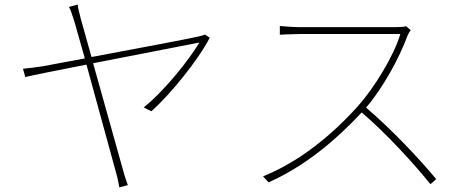

<svg xmlns="http://www.w3.org/2000/svg" viewBox="-20 -791 2040 835"><path d="M892 -627 871 -641C863 -637 851 -634 842 -632C814 -625 566 -578 378 -543L332 -707C325 -736 319 -755 318 -771L280 -761C287 -748 294 -728 303 -699L349 -537L167 -503C135 -498 111 -495 80 -492L90 -456C118 -463 228 -485 356 -510L485 -39C491 -19 496 6 499 24L536 14C529 -6 521 -28 516 -48L385 -516L847 -606C805 -534 693 -393 605 -324L638 -307C719 -378 844 -532 892 -627Z M1766 -660 1746 -677C1735 -674 1721 -673 1700 -673C1669 -673 1307 -673 1281 -673C1249 -673 1197 -678 1197 -678V-640C1197 -640 1251 -643 1281 -643C1307 -643 1691 -643 1721 -643C1693 -548 1608 -410 1538 -331C1426 -206 1285 -89 1124 -24L1148 2C1308 -69 1442 -183 1553 -302C1661 -210 1783 -76 1852 10L1877 -12C1806 -98 1685 -227 1572 -323C1646 -409 1717 -540 1752 -635C1754 -641 1762 -655 1766 -660Z"/></svg>

Font: Harano Aji Gothic ExtraLight
Style: Regular
Weight: 250
Foundry: Masamichi Hosoda
Version: HaranoAjiGothic-ExtraLight version 20230610;ttx 4.39.4